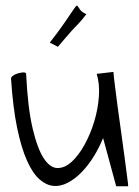

<svg xmlns="http://www.w3.org/2000/svg" viewBox="-20 -654 487 672"><path d="M18.6 -378.9Q18.6 -383.8 24.9 -388.7Q31.2 -393.6 40.5 -396.5Q49.8 -399.4 58.6 -400.4Q67.4 -401.4 71.3 -397.5Q77.1 -276.4 94.2 -204.6Q111.3 -132.8 133.3 -99.6Q155.3 -66.4 180.7 -65.9Q206.1 -65.4 230.5 -87.4Q254.9 -109.4 275.9 -147.5Q296.9 -185.5 310.1 -229.5Q323.2 -273.4 326.2 -317.4Q329.1 -361.3 318.4 -395.5L377 -402.3Q377.9 -387.7 382.3 -354Q386.7 -320.3 392.1 -277.8Q397.5 -235.4 404.3 -189.5Q411.1 -143.6 416 -104Q420.9 -64.5 424.8 -36.6Q428.7 -8.8 428.7 -2H386.7L340.8 -170.9Q327.1 -136.7 307.6 -105.5Q288.1 -74.2 265.1 -50.8Q242.2 -27.3 216.8 -14.2Q191.4 -1 166.5 -3.4Q141.6 -5.9 118.2 -26.4Q94.7 -46.9 74.7 -91.3Q54.7 -135.7 40 -206.1Q25.4 -276.4 18.6 -378.9ZM282.2 -604.5Q269.5 -586.9 256.8 -573.7Q244.1 -560.5 231.9 -547.4Q219.7 -534.2 208 -520Q196.3 -505.9 182.6 -490.2L154.3 -504.9Q188.5 -548.8 207 -576.2Q225.6 -603.5 234.9 -617.2Q244.1 -630.9 247.1 -633.3Q250 -635.7 252.4 -631.8Q254.9 -627.9 260.7 -619.6Q266.6 -611.3 282.2 -604.5Z"/></svg>

Font: Annie Use Your Telescope
Style: Regular
Weight: 400
Designer: Kimberly Geswein
Foundry: Kimberly Geswein
Version: Version 1.002 2001